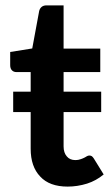

<svg xmlns="http://www.w3.org/2000/svg" viewBox="-20 -690 416 718"><path d="M29.3 -271V-347.2H94.7V-420.4H42Q31.2 -420.4 24.9 -426.8Q18.1 -433.6 18.1 -446.3V-495.6L100.6 -508.8L126.5 -648.9Q128.9 -658.7 136.2 -664.6Q143.1 -669.9 153.8 -669.9H217.8V-508.3H355V-420.4H217.8V-347.2H358.4V-271H217.8V-142.6Q217.8 -118.7 230 -105Q241.2 -91.3 262.2 -91.3Q272.5 -91.3 281.7 -94.7Q288.1 -96.7 294.9 -100.1Q295.9 -100.6 298.1 -101.8Q300.3 -103 302 -104Q303.7 -105 305.2 -106Q310.1 -108.4 314 -108.4Q319.3 -108.4 323.2 -106Q326.7 -103.5 330.6 -97.7L367.7 -37.6Q339.4 -14.2 305.7 -3.4Q269.5 7.8 232.9 7.8Q165 7.8 130.4 -29.8Q94.7 -66.9 94.7 -133.8V-271Z"/></svg>

Font: Lato-SemiBold
Style: Bold
Weight: 500
Designer: Lukasz Dziedzic with Adam Twardoch and Botio Nikoltchev
Foundry: tyPoland Lukasz Dziedzic
Version: ""